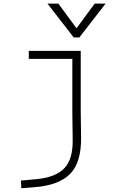

<svg xmlns="http://www.w3.org/2000/svg" viewBox="-20 -796 626 1051"><path d="M96.7 234.4 94.7 192.4 180.7 184.6Q284.2 174.8 331.8 125.2Q379.4 75.7 377.9 -30.3L376 -170.9V-473.6H137.7V-517.6H421.9V-187.5L423.8 -45.9Q425.8 92.3 364.7 155Q303.7 217.8 170.9 228.5ZM383.8 -590.8 239.7 -776.4H299.3L398.9 -641.1L498.5 -776.4H558.1L414.1 -590.8Z"/></svg>

Font: Cascadia Code NF ExtraLight
Style: Regular
Weight: 200
Monospace: yes
Designer: Aaron Bell
Foundry: Saja Typeworks
Version: Version 2404.023; ttfautohint (v1.8.4)